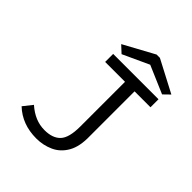

<svg xmlns="http://www.w3.org/2000/svg" viewBox="-220 -923 1066 1066"><g transform="rotate(45 312.5 -390.0)"><path d="M245 11Q134 11 61 -58L104 -112Q137 -83 171.5 -68.5Q206 -54 245 -54Q308 -54 339.5 -87.5Q371 -121 371 -208V-560H215V-623H571V-560H446V-209Q448 -129 420.5 -80.5Q393 -32 346 -10.5Q299 11 245 11ZM249 -655 208 -693 388 -791H414L603 -692L566 -656L403 -726Z"/></g></svg>

Font: Inconsolata Expanded Thin
Style: Regular
Weight: 100
Width: 7
Monospace: yes
Designer: Raph Levien, Cyreal, Brenton Simpson
Foundry: Raph Levien, Cyreal, Google
Version: Version 3.100; ttfautohint (v1.8.4.7-5d5b)